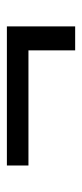

<svg xmlns="http://www.w3.org/2000/svg" viewBox="138 -504 236 552"><g transform="rotate(-90 256.0 -228.0)"><path d="M56.2 -264.2V-326.2H456.1V-129.9H387.2V-264.2Z"/></g></svg>

Font: D-DIN-PRO
Style: Regular
Weight: 400
Designer: Charles Nix
Foundry: Datto Inc.
Version: Version 1.000;hotconv 1.0.109;makeotfexe 2.5.65596